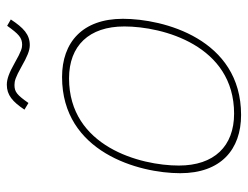

<svg xmlns="http://www.w3.org/2000/svg" viewBox="-104 -626 744 577"><g transform="rotate(-90 268.5 -338.0)"><path d="M59 -173C59 -289 116 -503 321 -503C419 -503 477 -443 477 -337C477 -221 420 -7 215 -7C117 -7 59 -67 59 -173ZM36 -169C36 -47 107 14 211 14C440 14 500 -220 500 -341C500 -463 429 -524 325 -524C99 -524 36 -293 36 -169ZM227 -637 247 -625C271 -659 280 -667 301 -667C313 -667 324 -664 356 -646C386 -629 404 -621 421 -621C453 -621 473 -640 498 -678L479 -689C454 -654 443 -644 422 -644C413 -644 403 -646 368 -666C338 -683 319 -690 302 -690C271 -690 251 -673 227 -637Z"/></g></svg>

Font: Nacelle Thin
Style: Italic
Weight: 100
Italic angle: -12°
Designer: Sora Sagano
Foundry: Sora Sagano
Version: Version 1.000;FEAKit 1.0